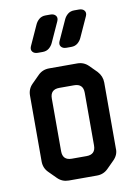

<svg xmlns="http://www.w3.org/2000/svg" viewBox="-83 -769 592 833"><g transform="rotate(-10 213.5 -352.5)"><path d="M103 -11Q123 9 152 9H276Q305 9 325 -11L357 -43Q379 -65 377 -93V-383Q377 -411 357 -433L325 -465Q305 -485 276 -485H152Q123 -485 103 -465L70 -432Q50 -412 50 -383V-93Q50 -64 70 -44ZM141 -122V-354Q141 -394 181 -394H246Q286 -394 286 -354V-122Q286 -82 246 -82H181Q141 -82 141 -122ZM242 -560H263Q280 -560 291.5 -569.5Q303 -579 309 -593L349 -681Q355 -695 347.5 -704.5Q340 -714 324 -714H303Q286 -714 274.5 -704.5Q263 -695 257 -681L217 -593Q211 -579 218.5 -569.5Q226 -560 242 -560ZM116 -560H137Q154 -560 165.5 -569.5Q177 -579 183 -593L223 -681Q229 -695 221.5 -704.5Q214 -714 198 -714H177Q160 -714 148.5 -704.5Q137 -695 131 -681L91 -593Q85 -579 92.5 -569.5Q100 -560 116 -560Z"/></g></svg>

Font: WDXL Lubrifont JP N
Style: Regular
Weight: 400
Designer: [WDXL Lubrifont] Copyright 2020-2022 (c) NightFurySL2001, Skr-ZERO; [ZCOOL QingKe HuangYou] Copyright 2018-2022 (c) The 
Version: Version 2.001;hotconv 1.1.1;makeotfexe 2.6.0